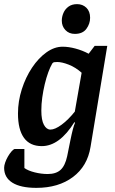

<svg xmlns="http://www.w3.org/2000/svg" viewBox="-46 -739 558 929"><path d="M130 170Q54 170 14 145Q-26 120 -26 73Q-26 62 -21 47.5Q-16 33 -8 19Q0 5 9 -5.5Q18 -16 24 -18H72V74Q90 87 122 95Q154 103 185 103Q225 103 247 83Q269 63 279 17Q288 -28 294.5 -60Q301 -92 306.5 -113Q312 -134 317 -145L314 -148Q278 -90 238.5 -61Q199 -32 156 -32Q99 -32 70 -72Q41 -112 41 -190Q41 -249 59.5 -307Q78 -365 109 -411.5Q140 -458 178.5 -485.5Q217 -513 257 -513Q286 -513 319.5 -504Q353 -495 383 -479L412 -517H473L392 -28Q377 65 307 117.5Q237 170 130 170ZM198 -112Q220 -112 252 -135.5Q284 -159 316 -199L349 -387Q320 -413 287 -426Q254 -439 231 -439Q220 -439 215.5 -438Q211 -437 207 -432Q197 -415 187.5 -389Q178 -363 170.5 -331.5Q163 -300 158.5 -267.5Q154 -235 154 -204Q154 -158 166.5 -135Q179 -112 198 -112ZM316 -575Q288 -575 270.5 -593.5Q253 -612 253 -639Q253 -658 261 -676.5Q269 -695 285.5 -707Q302 -719 327 -719Q354 -719 372 -701.5Q390 -684 390 -653Q390 -624 372 -599.5Q354 -575 316 -575Z"/></svg>

Font: Faustina Light SemiBold
Style: Italic
Weight: 600
Italic angle: -8°
Version: Version 1.200